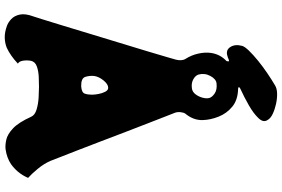

<svg xmlns="http://www.w3.org/2000/svg" viewBox="-210 -974 1189 810"><g transform="rotate(90 385.0 -568.5)"><path d="M609 3Q592 5 569 0Q546 -5 521 -28.5Q496 -52 472 -105Q465 -121 441 -128Q417 -135 390 -136.5Q363 -138 346 -138Q329 -138 304.5 -137Q280 -136 260 -129Q240 -122 236 -104Q233 -88 235.5 -71Q238 -54 248 -49Q231 -33 214.5 -21.5Q198 -10 181 -2Q161 6 138 6.5Q115 7 88 -3Q74 -8 60 -21Q46 -34 41 -57Q36 -80 49 -115Q50 -118 60.5 -151Q71 -184 87 -237Q103 -290 122 -352.5Q141 -415 160 -477.5Q179 -540 195 -592.5Q211 -645 220.5 -678.5Q230 -712 231 -715Q234 -726 233.5 -737Q233 -748 228 -756Q212 -781 205.5 -810.5Q199 -840 203 -865Q209 -903 237 -929Q238 -931 238.5 -936Q239 -941 232 -939Q221 -934 216 -933Q191 -925 178 -945Q165 -965 173 -995Q176 -1006 193.5 -1024Q211 -1042 235.5 -1062Q260 -1082 288 -1101Q316 -1120 340 -1134Q353 -1142 374 -1142.5Q395 -1143 418 -1138Q441 -1133 460 -1124Q479 -1115 486 -1102Q498 -1084 477 -1063Q458 -1043 424 -1023.5Q390 -1004 353 -987Q347 -984 347.5 -981Q348 -978 354 -978Q401 -977 429.5 -953.5Q458 -930 471.5 -896Q485 -862 486 -830Q488 -790 458 -754Q455 -750 453 -737Q451 -724 455 -712Q458 -705 469.5 -675Q481 -645 498.5 -600.5Q516 -556 536 -503.5Q556 -451 576 -398.5Q596 -346 613.5 -301Q631 -256 643 -225.5Q655 -195 658 -187Q670 -159 692 -132.5Q714 -106 730 -92Q719 -67 704 -49.5Q689 -32 672 -20Q645 -2 609 3ZM352 -783Q367 -785 377 -798Q387 -811 391.5 -827.5Q396 -844 393 -856Q390 -868 374 -879Q358 -890 331 -887Q313 -885 300 -861Q287 -837 294 -811Q298 -798 314 -789Q330 -780 352 -783ZM344 -316Q370 -318 374.5 -331Q379 -344 379 -361Q379 -373 376 -389Q373 -405 366.5 -417.5Q360 -430 350 -430Q335 -430 319 -410.5Q303 -391 300 -371Q298 -351 304 -333Q310 -315 344 -316Z"/></g></svg>

Font: Potta One
Style: Regular
Weight: 400
Designer: 108,108go
Foundry: Font Zone 108
Version: Version 1.000